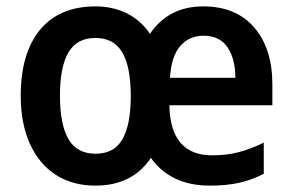

<svg xmlns="http://www.w3.org/2000/svg" viewBox="-20 -572 916 602"><path d="M617 -552Q720 -552 777 -486Q834 -420 834 -307V-242H511Q514 -85 645 -85Q691 -85 729 -95Q767 -105 807 -125V-27Q770 -8 730.5 1Q691 10 638 10Q515 10 453 -77Q395 10 279 10Q208 10 155.5 -23.5Q103 -57 74 -120.5Q45 -184 45 -272Q45 -405 105.5 -478.5Q166 -552 280 -552Q333 -552 377 -530.5Q421 -509 450 -466Q509 -552 617 -552ZM618 -460Q573 -460 545 -427.5Q517 -395 513 -328H718Q718 -387 693.5 -423.5Q669 -460 618 -460ZM279 -453Q221 -453 194.5 -407.5Q168 -362 168 -272Q168 -182 194.5 -136Q221 -90 280 -90Q338 -90 364 -135.5Q390 -181 390 -271Q390 -362 363.5 -407.5Q337 -453 279 -453Z"/></svg>

Font: Noto Sans Arabic UI SmCn SmBd
Style: Regular
Weight: 600
Width: 4
Designer: Monotype Design Team, Nadine Chahine and Nizar Qandah
Foundry: Monotype Imaging Inc.
Version: Version 2.010; ttfautohint (v1.8.4.7-5d5b)